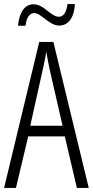

<svg xmlns="http://www.w3.org/2000/svg" viewBox="-20 -970 454 939"><path d="M68 -844H105C109 -885 126 -906 147 -906C183 -906 219 -845 270 -845C311 -845 343 -880 346 -950H310C305 -912 292 -888 268 -888C228 -888 196 -949 144 -949C99 -949 74 -907 68 -844ZM356 -51H414L241 -765H172L0 -51H58L118 -303H297ZM224 -625 286 -355H128L188 -625C196 -660 202 -688 206 -718C211 -688 217 -660 224 -625Z"/></svg>

Font: Noto Sans Tamil UI ExtraCondensed Light
Style: Regular
Weight: 300
Width: 2
Designer: Jelle Bosma - Monotype Design Team
Foundry: Monotype Imaging Inc.
Version: Version 2.004